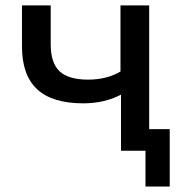

<svg xmlns="http://www.w3.org/2000/svg" viewBox="-20 -559 675 712"><path d="M428.7 -208Q367.2 -175.8 289.1 -175.8Q173.8 -175.8 117.7 -228Q61.5 -280.3 61.5 -386.7V-539.1H168V-395.5Q168 -325.2 201.2 -294.4Q234.4 -263.7 306.6 -263.7Q376 -263.7 426.8 -293.9V-539.1H533.2V-80.1H609.4V132.8H519.5V0H428.7Z"/></svg>

Font: Min Sans Medium
Style: Regular
Weight: 500
Designer: Jinseong-Kim, NotoSansCJK, Nunito
Foundry: Jinseong-Kim
Version: Version 1.400;Glyphs 3.1.2 (3151)